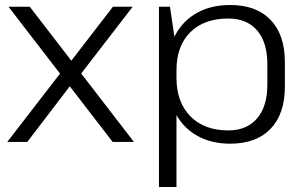

<svg xmlns="http://www.w3.org/2000/svg" viewBox="-20 -567 1226 767"><path d="M14 -540H99L515 0H430ZM236 -294 299 -275 89 0H9ZM223 -270 431 -540H510L287 -251Z M899 7Q825 7 769 -24Q713 -55 682 -112.5Q651 -170 651 -248V-297Q651 -375 682 -430.5Q713 -486 768.5 -516.5Q824 -547 900 -547Q1004 -547 1061 -487.5Q1118 -428 1118 -319V-221Q1118 -112 1061 -52.5Q1004 7 899 7ZM615 -540H659L685 -364V180H615ZM892 -46Q966 -46 1007 -94Q1048 -142 1048 -228V-310Q1048 -398 1007 -445.5Q966 -493 892 -493Q795 -493 740 -438Q685 -383 685 -287V-256Q685 -159 740.5 -102.5Q796 -46 892 -46Z"/></svg>

Font: Pathway Extreme 28pt Light
Style: Regular
Weight: 300
Designer: Eduardo Rodriguez Tunni
Foundry: Eduardo Rodriguez Tunni
Version: Version 1.001;gftools[0.9.26]